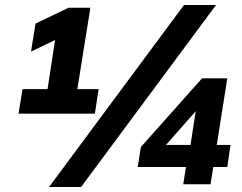

<svg xmlns="http://www.w3.org/2000/svg" viewBox="-20 -736 965 767"><path d="M54 -282 70 -380H170L200 -576L104 -530L122 -642L254 -705H341L289 -380H374L359 -282ZM304 11H176L715 -716H843ZM712 0 723 -69H530L543 -149L787 -423H888L846 -157H901L888 -69H832L821 0ZM741 -157 762 -292 643 -157Z"/></svg>

Font: Mulish ExtraBold
Style: Italic
Weight: 800
Italic angle: -9°
Designer: Vernon Adams
Foundry: Vernon Adams
Version: Version 3.603; ttfautohint (v1.8.3)